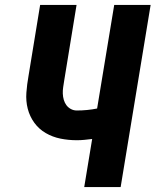

<svg xmlns="http://www.w3.org/2000/svg" viewBox="-20 -755 640 775"><path d="M320 0 352 -194Q336 -192 320.5 -190.5Q305 -189 290 -189Q256 -189 224 -195.5Q192 -202 164.5 -218Q137 -234 118.5 -259.5Q100 -285 92 -316Q84 -347 86.5 -381Q89 -415 95 -448L142 -735H289L239 -429Q237 -416 235 -403Q233 -390 233.5 -377Q234 -364 237.5 -352Q241 -340 248 -330.5Q255 -321 266 -315Q277 -309 290 -309Q311 -309 331.5 -311Q352 -313 372 -317L441 -735H588L467 0Z"/></svg>

Font: Iosevka Aile Heavy
Style: Italic
Weight: 900
Italic angle: -9°
Designer: Belleve Invis
Foundry: Belleve Invis
Version: Version 31.1.0; ttfautohint (v1.8.4)